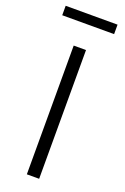

<svg xmlns="http://www.w3.org/2000/svg" viewBox="-162 -902 620 953"><g transform="rotate(20 147.5 -426.0)"><path d="M180 0H115V-680H180ZM284 -852V-802H10V-852Z"/></g></svg>

Font: Inria Sans Light
Style: Regular
Weight: 300
Designer: Black Foundry Team
Foundry: Black Foundry
Version: Version 1.2; ttfautohint (v1.8.3)